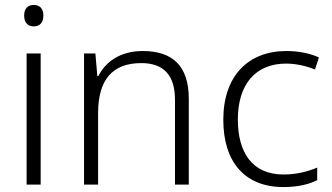

<svg xmlns="http://www.w3.org/2000/svg" viewBox="-20 -842 1345 779"><path d="M117 -822C92 -822 78 -806 78 -779C78 -751 92 -735 117 -735C142 -735 156 -751 156 -779C156 -806 142 -822 117 -822ZM145 -625H88V-93H145Z M559 -635C469 -635 408 -592 379 -533H375L367 -625H321V-93H378V-383C378 -518 436 -586 553 -586C642 -586 690 -539 690 -437V-93H746V-441C746 -575 680 -635 559 -635Z M1130 -83C1188 -83 1233 -94 1267 -111V-162C1229 -146 1183 -134 1130 -134C1003 -134 945 -224 945 -357C945 -498 1015 -584 1141 -584C1178 -584 1222 -575 1258 -560L1274 -609C1239 -625 1193 -635 1142 -635C989 -635 886 -536 886 -356C886 -184 974 -83 1130 -83Z"/></svg>

Font: Noto Sans Telugu UI Light
Style: Regular
Weight: 300
Designer: Jelle Bosma - Monotype Design Team
Foundry: Monotype Imaging Inc.
Version: Version 2.005